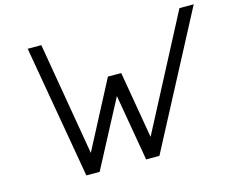

<svg xmlns="http://www.w3.org/2000/svg" viewBox="-109 -959 1358 1117"><g transform="rotate(-15 570.5 -400.0)"><path d="M1141 -800 720 0H640L571 -400L360 0H280L141 -800H223L339 -120L550 -523H630L699 -120L1055 -800Z"/></g></svg>

Font: Gauge
Style: Oblique
Weight: 400
Italic angle: -80°
Designer: Daniel Pimley
Foundry: Daniel Pimley
Version: Version 2.0